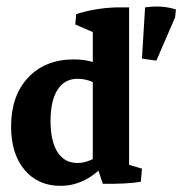

<svg xmlns="http://www.w3.org/2000/svg" viewBox="-20 -571 569 599"><path d="M168.9 8.8Q98.1 8.8 56.4 -41.3Q14.6 -91.3 14.6 -176.3Q14.6 -272.5 67.9 -329.1Q121.1 -385.7 210.9 -385.7Q288.1 -385.7 326.7 -339.8L311 -288.6Q267.6 -325.2 222.2 -325.2Q181.6 -325.2 159.7 -291.3Q137.7 -257.3 137.7 -193.8Q137.7 -130.4 159.4 -96.4Q181.2 -62.5 221.7 -62.5Q261.7 -62.5 307.1 -99.1L316.4 -68.4Q251 8.8 168.9 8.8ZM382.8 -28.8 269.5 -48.3V-496.6H382.8ZM269.5 -439.5V-500.5L285.6 -463.9L214.8 -494.6L217.8 -526.9Q275.4 -545.4 340.8 -547.9H382.8V-463.9ZM300.8 2.4 277.3 -67.9 382.8 -92.8V-29.8L365.2 -62L422.9 -44.9L419.4 -3.9Q375.5 3.4 300.8 2.4ZM467.8 -381.8 422.9 -388.2 432.6 -547.9Q484.4 -555.7 528.8 -541.5L526.4 -517.1Z"/></svg>

Font: Markazi Text
Style: Regular
Weight: 400
Designer: Borna Izadpanah (Arabic designer), Fiona Ross (Arabic design director) and Florian Runge (Latin designer)
Foundry: Borna Izadpanah and Florian Runge
Version: Version 1.000